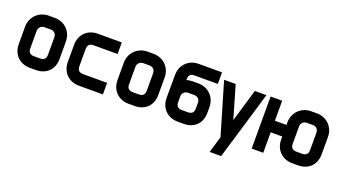

<svg xmlns="http://www.w3.org/2000/svg" viewBox="-66 -1341 3896 2183"><g transform="rotate(20 1882.5 -250.0)"><path d="M544 -210Q544 -163 529 -124Q514 -85 486.5 -57.5Q459 -30 420 -15Q381 0 334 0H260Q214 0 175.5 -15.5Q137 -31 109 -59Q81 -87 65.5 -125.5Q50 -164 50 -210V-421Q50 -465 66 -503.5Q82 -542 110.5 -570.5Q139 -599 177.5 -615Q216 -631 260 -631H334Q379 -631 417.5 -615Q456 -599 484 -571Q512 -543 528 -504.5Q544 -466 544 -421ZM404 -210V-421Q404 -453 385 -472Q366 -491 334 -491H260Q230 -491 210 -471Q190 -451 190 -421V-210Q190 -140 260 -140H334Q404 -140 404 -210Z M1145 0H854Q808 0 769.5 -15.5Q731 -31 703 -59Q675 -87 659.5 -125.5Q644 -164 644 -210V-419Q644 -465 659.5 -503.5Q675 -542 703 -570Q731 -598 769.5 -613.5Q808 -629 854 -629H1145V-489H854Q784 -489 784 -419V-210Q784 -140 854 -140H1145Z M1739 -210Q1739 -163 1724 -124Q1709 -85 1681.5 -57.5Q1654 -30 1615 -15Q1576 0 1529 0H1455Q1409 0 1370.5 -15.5Q1332 -31 1304 -59Q1276 -87 1260.5 -125.5Q1245 -164 1245 -210V-421Q1245 -465 1261 -503.5Q1277 -542 1305.5 -570.5Q1334 -599 1372.5 -615Q1411 -631 1455 -631H1529Q1574 -631 1612.5 -615Q1651 -599 1679 -571Q1707 -543 1723 -504.5Q1739 -466 1739 -421ZM1599 -210V-421Q1599 -453 1580 -472Q1561 -491 1529 -491H1455Q1425 -491 1405 -471Q1385 -451 1385 -421V-210Q1385 -140 1455 -140H1529Q1599 -140 1599 -210Z M2333 -210Q2333 -163 2318 -124Q2303 -85 2275.5 -57.5Q2248 -30 2209 -15Q2170 0 2123 0H2049Q2003 0 1964.5 -15.5Q1926 -31 1898 -59Q1870 -87 1854.5 -125.5Q1839 -164 1839 -210V-279Q1839 -332 1839.5 -384Q1840 -436 1840 -489Q1840 -532 1854 -570Q1868 -608 1899 -639Q1930 -670 1968.5 -684.5Q2007 -699 2050 -699H2332V-559H2050Q2008 -559 1994 -537.5Q1980 -516 1980 -478Q2015 -489 2049 -489H2123Q2168 -489 2206.5 -473Q2245 -457 2273 -429Q2301 -401 2317 -362.5Q2333 -324 2333 -279ZM2193 -210V-279Q2193 -311 2174 -330Q2155 -349 2123 -349H2049Q2019 -349 1999 -329Q1979 -309 1979 -279V-210Q1979 -140 2049 -140H2123Q2193 -140 2193 -210Z M2509 199 2568 0 2383 -628H2523L2638 -233L2755 -628H2895L2708 0H2707L2648 199H2509Z M3085 0H2945V-630H3085V-388H3225V-420Q3225 -464 3241 -502.5Q3257 -541 3285.5 -569.5Q3314 -598 3352.5 -614Q3391 -630 3435 -630H3505Q3550 -630 3588.5 -614Q3627 -598 3655 -570Q3683 -542 3699 -503.5Q3715 -465 3715 -420V-211Q3715 -164 3700 -125Q3685 -86 3657.5 -58.5Q3630 -31 3591 -16Q3552 -1 3505 -1H3435Q3389 -1 3350.5 -16.5Q3312 -32 3284 -60Q3256 -88 3240.5 -126.5Q3225 -165 3225 -211V-248H3085ZM3575 -211V-420Q3575 -452 3556 -471Q3537 -490 3505 -490H3435Q3405 -490 3385 -470Q3365 -450 3365 -420V-211Q3365 -141 3435 -141H3505Q3575 -141 3575 -211Z"/></g></svg>

Font: CAT North
Style: Regular
Weight: 400
Designer: Peter Wiegel
Foundry: Peter Wiegel
Version: Version 1.000